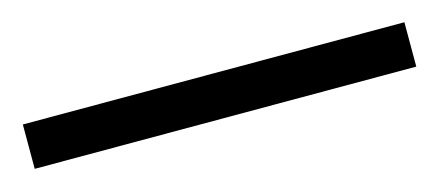

<svg xmlns="http://www.w3.org/2000/svg" viewBox="-28 -889 477 209"><g transform="rotate(-15 211.0 -785.0)"><path d="M-4 -760V-810H426V-760Z"/></g></svg>

Font: Noto Serif SemiCondensed Light
Style: Regular
Weight: 300
Width: 4
Designer: Monotype Design Team
Foundry: Monotype Imaging Inc.
Version: Version 2.013